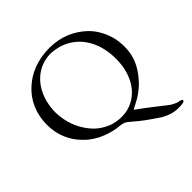

<svg xmlns="http://www.w3.org/2000/svg" viewBox="-226 -907 1315 1315"><g transform="rotate(-45 431.0 -249.5)"><path d="M833 191C833 184 808 178 800 178C796 176 792 176 790 175C775 169 760 161 746 152C683 103 618 51 551 3C549 2 548 1 548 0C548 -1 551 -3 558 -6C565 -10 572 -14 580 -18C626 -39 661 -66 696 -98C754 -159 809 -233 809 -350C809 -385 805 -419 796 -450C777 -514 745 -568 701 -608C638 -665 554 -708 437 -708C319 -708 227 -666 164 -607C100 -549 54 -461 54 -345C54 -243 95 -163 148 -108C201 -49 283 -7 377 8C384 9 391 10 398 10C406 12 413 12 419 13C439 17 457 27 470 40C487 53 501 67 519 81C541 98 562 114 584 129L616 151C626 158 637 166 648 173C686 193 722 209 775 209C781 209 788 209 794 208C802 208 808 208 814 206C824 206 833 201 833 191ZM155 -365C155 -454 184 -532 226 -583C268 -634 331 -675 419 -675C468 -672 511 -661 548 -641C647 -588 709 -480 709 -332C709 -236 680 -159 636 -107C596 -60 536 -23 456 -23C425 -23 397 -28 370 -36C315 -56 271 -87 238 -130C191 -188 158 -266 155 -365Z"/></g></svg>

Font: fbb
Style: Regular
Weight: 400
Designer: David J. Perry, Michael Sharpe
Version: Version 1.045